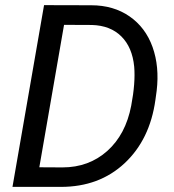

<svg xmlns="http://www.w3.org/2000/svg" viewBox="-20 -731 681 751"><path d="M28.8 0 152.3 -710.9 336.9 -710.4Q423.8 -710.4 486.6 -667Q549.3 -623.5 576.7 -547.1Q604 -470.7 592.8 -376L587.9 -340.3Q566.4 -185.1 467.3 -92.5Q368.2 0 218.3 0ZM230.5 -633.8 133.8 -76.7 224.1 -76.2Q327.6 -76.2 399.7 -140.6Q471.7 -205.1 493.2 -317.4Q510.3 -407.2 504.9 -470.2Q497.6 -545.9 454.6 -588.6Q411.6 -631.3 339.4 -633.3Z"/></svg>

Font: Roboto
Style: Italic
Weight: 400
Italic angle: -12°
Designer: Google
Version: Version 2.134; 2016; ttfautohint (v1.6)